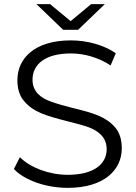

<svg xmlns="http://www.w3.org/2000/svg" viewBox="-20 -901 655 927"><path d="M307 6C481 6 568 -79 568 -185C568 -228 557 -262 535 -287C491 -337 433 -355 330 -380C287 -391 252 -401 227 -410C175 -428 137 -460 137 -516C137 -591 199 -643 322 -643C386 -643 455 -624 514 -585L539 -644C483 -683 402 -706 322 -706C148 -706 64 -620 64 -514C64 -471 75 -436 98 -411C142 -360 199 -343 304 -316C348 -305 382 -296 407 -287C456 -269 495 -237 495 -181C495 -108 432 -57 307 -57C218 -57 127 -91 76 -142L47 -85C99 -30 203 6 307 6ZM156 -881 285 -757H357L486 -881H420L321 -799L222 -881Z"/></svg>

Font: Malon Grotesk
Style: Regular
Weight: 400
Designer: Julieta Ulanovsky
Foundry: Julieta Ulanovsky
Version: Version 7.200